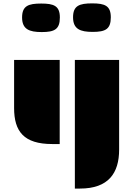

<svg xmlns="http://www.w3.org/2000/svg" viewBox="-20 -853 789 1137"><path d="M423.3 263.7H453.6C622.6 263.7 685.5 171.9 685.5 32.7V-498H423.3ZM63.5 -213.4C63.5 -75.2 120.6 0 289.6 0H333.5V-498H63.5ZM528.8 -664.1C605 -664.1 636.2 -680.7 636.2 -750.5C636.2 -819.3 600.6 -833 525.9 -833C449.7 -833 412.6 -819.3 412.6 -750.5C412.6 -680.7 455.1 -664.1 528.8 -664.1ZM227.1 -663.1C303.2 -663.1 334.5 -679.7 334.5 -749.5C334.5 -818.4 298.8 -832 224.1 -832C147.9 -832 110.8 -818.4 110.8 -749.5C110.8 -679.7 153.3 -663.1 227.1 -663.1Z"/></svg>

Font: Plaster
Style: Regular
Weight: 400
Designer: Eben Sorkin
Foundry: Eben Sorkin
Version: Version 1.007